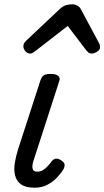

<svg xmlns="http://www.w3.org/2000/svg" viewBox="-20 -860 487 896"><path d="M142 16Q100 16 78.5 0.5Q57 -15 50.5 -41Q44 -67 49 -98.5Q54 -130 64 -162L168 -483Q175 -503 185 -509Q195 -515 218 -515Q241 -515 251.5 -506Q262 -497 257 -483L138 -115Q133 -102 131.5 -89Q130 -76 134.5 -67.5Q139 -59 154 -59Q168 -59 180 -66Q192 -73 202.5 -84.5Q213 -96 221 -107Q227 -116 238.5 -119Q250 -122 265 -112Q281 -102 281.5 -91.5Q282 -81 276 -70Q266 -53 247 -32.5Q228 -12 201.5 2Q175 16 142 16ZM121 -610Q108 -610 98.5 -621Q89 -632 89 -644Q89 -653 93 -659Q97 -665 101 -669L259 -818Q273 -831 287 -835.5Q301 -840 317 -840Q330 -840 341.5 -833.5Q353 -827 359 -814L441 -661Q445 -654 446 -649Q447 -644 447 -639Q447 -627 432.5 -618.5Q418 -610 408 -610Q398 -610 392.5 -615Q387 -620 382 -626L296 -739L149 -625Q143 -621 136 -615.5Q129 -610 121 -610Z"/></svg>

Font: Playwrite NO
Style: Regular
Weight: 400
Designer: Veronika Burian, José Scaglione
Foundry: TypeTogether
Version: Version 1.002